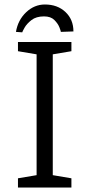

<svg xmlns="http://www.w3.org/2000/svg" viewBox="-20 -835 399 855"><path d="M180 -815Q236 -815 271.5 -781.5Q307 -748 307 -695L251 -693Q251 -697 244.5 -713.5Q238 -730 222 -746Q206 -762 176 -762Q141 -762 120 -745.5Q99 -729 89.5 -712Q80 -695 79 -691L51 -693Q60 -746 96.5 -780.5Q133 -815 180 -815ZM60 0V-41L143 -55V-593L60 -607V-648H298V-607L215 -593V-55L298 -41V0Z"/></svg>

Font: Faustina Light Light
Style: Regular
Weight: 300
Version: Version 1.200